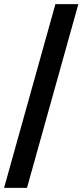

<svg xmlns="http://www.w3.org/2000/svg" viewBox="-20 -812 400 932"><path d="M0 100V99L249 -792H360V-791L111 100Z"/></svg>

Font: Foldit Medium
Style: Regular
Weight: 500
Version: Version 1.003